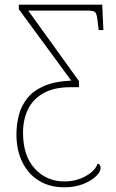

<svg xmlns="http://www.w3.org/2000/svg" viewBox="-20 -557 495 817"><path d="M253 240Q192 240 146.5 212.5Q101 185 75.5 134Q50 83 50 15Q50 -28 60.5 -68Q71 -108 97 -140Q123 -172 168.5 -191.5Q214 -211 283 -214L60 -518V-537H415L420 -429H400L394 -477Q391 -500 384 -506Q377 -512 347 -512H100L316 -212V-186H282Q210 -186 165 -160.5Q120 -135 99 -91.5Q78 -48 78 8Q78 106 128 160.5Q178 215 254 215Q304 215 344.5 192.5Q385 170 395 140Q408 140 408 159Q408 174 388.5 193Q369 212 334 226Q299 240 253 240Z"/></svg>

Font: Noto Serif Thin
Style: Regular
Weight: 100
Designer: Monotype Design Team
Foundry: Monotype Imaging Inc.
Version: Version 2.015